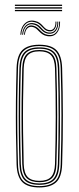

<svg xmlns="http://www.w3.org/2000/svg" viewBox="-20 -797 337 822"><path d="M148.5 5.5Q99.2 5.5 76 -17.1Q52.8 -39.8 51 -93.5Q49 -162 48.2 -228.6Q47.5 -295.2 48.1 -363.8Q48.8 -432.2 51 -506Q52.8 -560.8 76.2 -583.1Q99.8 -605.5 148.5 -605.5Q199.2 -605.5 221.8 -582.1Q244.2 -558.8 246 -505.8Q249 -404 249.2 -303.1Q249.5 -202.2 246 -93.2Q244.2 -38.2 220.2 -16.4Q196.2 5.5 148.5 5.5ZM148.5 -0.2Q192.5 -0.2 215.4 -20.4Q238.2 -40.5 239.8 -93.2Q243.2 -203.5 243.1 -302.8Q243 -402 239.8 -505.2Q238.5 -556.2 217 -578Q195.5 -599.8 148.5 -599.8Q103 -599.8 80.8 -578.6Q58.5 -557.5 57 -505Q55 -439.2 54.2 -373Q53.5 -306.8 54.1 -237.5Q54.8 -168.2 57 -93.5Q58.5 -41 81.2 -20.6Q104 -0.2 148.5 -0.2ZM148.5 -5.8Q104.2 -5.8 84.5 -26.4Q64.8 -47 63.2 -94.5Q61.2 -162.5 60.5 -230Q59.8 -297.5 60.4 -366Q61 -434.5 63.2 -505Q64.8 -553.5 84.9 -573.9Q105 -594.2 148.5 -594.2Q191.2 -594.2 211.8 -574.1Q232.2 -554 233.8 -505.8Q235.8 -438.2 236.5 -371.5Q237.2 -304.8 236.6 -236.1Q236 -167.5 233.8 -94.2Q232.5 -46.2 212.2 -26Q192 -5.8 148.5 -5.8ZM148.5 -11.5Q188.8 -11.5 207.5 -30.4Q226.2 -49.2 227.8 -94.5Q230.8 -195.8 230.9 -296.8Q231 -397.8 227.8 -504.5Q226.2 -550.2 207.5 -569.4Q188.8 -588.5 148.5 -588.5Q108 -588.5 89.4 -569.4Q70.8 -550.2 69.2 -504.8Q67.2 -439.8 66.5 -373.4Q65.8 -307 66.4 -237.9Q67 -168.8 69.2 -94.5Q70.8 -48.8 89.8 -30.1Q108.8 -11.5 148.5 -11.5ZM148.5 -17Q113.2 -17 95 -33.9Q76.8 -50.8 75.2 -94.5Q73.2 -164.8 72.5 -232.1Q71.8 -299.5 72.5 -366.9Q73.2 -434.2 75.2 -504.5Q76.8 -548 94.5 -565.5Q112.2 -583 148.5 -583Q183.8 -583 202.1 -566Q220.5 -549 221.5 -504.5Q224.5 -404 224.8 -303.5Q225 -203 221.5 -94.8Q220.5 -51.5 202.4 -34.2Q184.2 -17 148.5 -17ZM148.5 -22.8Q183 -22.8 198.6 -39.5Q214.2 -56.2 215.5 -95Q218.5 -198 218.6 -297.2Q218.8 -396.5 215.5 -504.5Q214.2 -544.2 198.2 -560.8Q182.2 -577.2 148.5 -577.2Q114 -577.2 98.4 -560.2Q82.8 -543.2 81.5 -504.2Q79.5 -433.8 78.8 -366.9Q78 -300 78.8 -233Q79.5 -166 81.5 -94.8Q82.8 -55.5 98.8 -39.1Q114.8 -22.8 148.5 -22.8ZM67 -648.2Q69.2 -681 87 -697.2Q104.8 -713.5 130.8 -707Q142.8 -704.2 150.2 -698.5Q157.8 -692.8 163.1 -686.5Q168.5 -680.2 174.4 -675.2Q180.2 -670.2 188.8 -668.5Q203.2 -665.8 210.9 -676Q218.5 -686.2 217.5 -704.5H221.5Q222.5 -684.2 213.8 -672.2Q205 -660.2 187.8 -663.2Q178.2 -665 172 -670.1Q165.8 -675.2 160.1 -681.5Q154.5 -687.8 147.5 -693.5Q140.5 -699.2 129 -702Q105 -708.5 88.9 -693.1Q72.8 -677.8 71 -648.2ZM74.8 -648.2Q76.8 -676 91.8 -689.1Q106.8 -702.2 127.5 -696.8Q138.5 -694 145.5 -688.4Q152.5 -682.8 157.9 -676.4Q163.2 -670 169.8 -664.9Q176.2 -659.8 186.5 -658Q205.2 -654.8 215.9 -667.8Q226.5 -680.8 225.5 -704.5H229.5Q230.5 -678.8 218.5 -664.2Q206.5 -649.8 185.5 -653Q174.5 -654.8 167.6 -659.8Q160.8 -664.8 155 -671Q149.2 -677.2 142.8 -683Q136.2 -688.8 126 -691.5Q106.8 -697.2 93.6 -685Q80.5 -672.8 78.8 -648.2ZM82.8 -648.2Q84.5 -669.8 95.6 -680.8Q106.8 -691.8 124 -686.5Q133.8 -683.8 140.2 -678.2Q146.8 -672.8 152.6 -666.4Q158.5 -660 165.8 -654.9Q173 -649.8 184.5 -647.8Q207.8 -643.5 221.2 -659.5Q234.8 -675.5 233.2 -704.5H237.2Q238 -673.2 223.6 -655.9Q209.2 -638.5 183.2 -642.2Q171 -644.2 163 -649.5Q155 -654.8 149 -661Q143 -667.2 136.9 -672.9Q130.8 -678.5 122 -681Q107.5 -685.2 97.6 -676.1Q87.8 -667 86.5 -648.2ZM245.8 -771.5H43.8V-777H245.8ZM245.8 -749H43.8V-754.5H245.8ZM245.8 -760.2H43.8V-765.8H245.8Z"/></svg>

Font: Big Shoulders Inline Display Thin ExtraLight
Style: Regular
Weight: 250
Version: Version 2.002